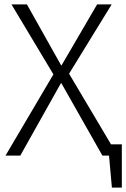

<svg xmlns="http://www.w3.org/2000/svg" viewBox="-20 -705 572 870"><path d="M259 -409 420 -685H486L293 -371L483 -51H532V145H487L474 0H444L258 -328H256L72 0H5L222 -368L32 -685H102L257 -409Z"/></svg>

Font: Jldddboxgfspflltxgxzjzlszac
Style: Regular
Weight: 300
Designer: Carrois Corporate & Edenspiekermann
Foundry: Carrois Corporate GbR & Edenspiekermann AG
Version: Version 2.001